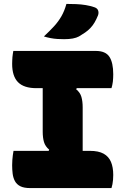

<svg xmlns="http://www.w3.org/2000/svg" viewBox="-20 -960 640 980"><path d="M402 -145H209L231 -196Q211 -213 204.5 -235Q198 -257 198 -288Q198 -331 198 -364.5Q198 -398 198 -427.5Q198 -457 198 -487.5Q198 -518 198 -555H391L369 -504Q389 -488 395.5 -465.5Q402 -443 402 -412Q402 -369 402 -335.5Q402 -302 402 -272.5Q402 -243 402 -212.5Q402 -182 402 -145ZM549 0H135Q102 0 83.5 -9.5Q65 -19 56 -36Q47 -53 44.5 -74Q42 -95 42 -117Q42 -131 43 -143.5Q44 -156 45.5 -168Q47 -180 49 -190H439Q483 -190 509 -175.5Q535 -161 546.5 -133.5Q558 -106 558 -67Q558 -54 557 -42.5Q556 -31 554 -20Q552 -9 549 0ZM48 -700H469Q519 -700 538.5 -670Q558 -640 558 -581Q558 -572 557.5 -562Q557 -552 556 -543Q555 -534 553 -525.5Q551 -517 549 -510H166Q102 -510 72 -540.5Q42 -571 42 -634Q42 -643 42.5 -652Q43 -661 43.5 -669Q44 -677 45.5 -685Q47 -693 48 -700ZM319 -940Q343 -940 368.5 -939Q394 -938 418 -934Q442 -930 462 -923Q477 -918 481 -906Q485 -894 480 -881Q472 -861 462.5 -845Q453 -829 441 -816.5Q429 -804 414.5 -794Q400 -784 383 -774Q370 -767 351.5 -763.5Q333 -760 307 -760Q292 -760 274 -761Q256 -762 238 -765.5Q220 -769 204 -774Q234 -802 256 -826Q278 -850 293.5 -877Q309 -904 319 -940Z"/></svg>

Font: Recursive Monospace Casual Black
Style: Regular
Weight: 900
Version: Version 1.047